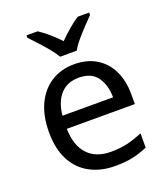

<svg xmlns="http://www.w3.org/2000/svg" viewBox="-141 -865 847 973"><g transform="rotate(-20 282.0 -378.0)"><path d="M292 -546Q361 -546 410.5 -516Q460 -486 486.5 -431.5Q513 -377 513 -304V-251H146Q148 -160 192.5 -112.5Q237 -65 317 -65Q368 -65 407.5 -74.5Q447 -84 489 -102V-25Q448 -7 408 1.5Q368 10 313 10Q237 10 178.5 -21Q120 -52 87.5 -113.5Q55 -175 55 -264Q55 -352 84.5 -415Q114 -478 167.5 -512Q221 -546 292 -546ZM291 -474Q228 -474 191.5 -433.5Q155 -393 148 -321H421Q420 -389 389 -431.5Q358 -474 291 -474ZM239 -606Q226 -629 204 -655.5Q182 -682 158 -708Q134 -734 116 -753V-766H176Q202 -749 230 -725Q258 -701 283 -674Q310 -701 338 -725Q366 -749 392 -766H454V-753Q435 -734 410.5 -708Q386 -682 363.5 -655.5Q341 -629 329 -606Z"/></g></svg>

Font: Noto Sans Sora Sompeng
Style: Regular
Weight: 400
Designer: Monotype Design Team. David Williams.
Foundry: Monotype Imaging Inc.
Version: Version 2.101